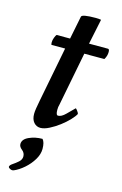

<svg xmlns="http://www.w3.org/2000/svg" viewBox="-117 -585 546 860"><g transform="rotate(15 156.0 -155.0)"><path d="M103.5 6.8Q85 6.8 72.8 -7.3Q60.5 -21.5 60.5 -46.9Q60.5 -57.6 63 -73.2Q65.4 -88.9 69.3 -108.4L119.1 -365.2H56.6Q53.7 -365.2 53.7 -377Q53.7 -386.7 58.1 -398.4Q62.5 -410.2 66.4 -414.1H128.9L150.4 -521.5Q153.3 -533.2 216.8 -533.2Q224.6 -533.2 230.5 -532.7Q236.3 -532.2 241.2 -531.2L216.8 -414.1H304.7Q311.5 -414.1 311.5 -400.4Q311.5 -381.8 300.8 -365.2H208L159.2 -114.3Q156.2 -105.5 156.2 -90.8Q156.2 -66.4 166 -66.4Q181.6 -66.4 200.2 -85Q218.8 -103.5 234.4 -119.1Q236.3 -119.1 243.2 -109.9Q250 -100.6 250 -96.7Q244.1 -85 227.5 -67.4Q210.9 -49.8 189 -33.2Q167 -16.6 144 -4.9Q121.1 6.8 103.5 6.8ZM31.2 222.7Q25.4 222.7 19 218.8Q12.7 214.8 12.7 211.9Q12.7 204.1 25.4 195.8Q38.1 187.5 50.8 176.3Q63.5 165 63.5 150.4Q63.5 133.8 49.8 123Q36.1 112.3 36.1 99.6Q36.1 77.1 64.5 64.5Q92.8 51.8 126 51.8Q137.7 64.5 137.7 95.7Q137.7 120.1 122.6 145.5Q107.4 170.9 84 191.4Q60.5 211.9 37.1 221.7H35.2Q34.2 221.7 33.2 222.2Q32.2 222.7 31.2 222.7Z"/></g></svg>

Font: Crimson Text SemiBold
Style: Italic
Weight: 600
Italic angle: -11°
Designer: Sebastian Kosch
Foundry: Sebastian Kosch
Version: Version 1.100; ttfautohint (v1.8.4)